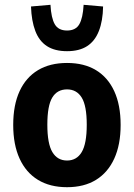

<svg xmlns="http://www.w3.org/2000/svg" viewBox="-20 -768 557 799"><path d="M259 11Q188 11 138 -19.5Q88 -50 61.5 -108Q35 -166 35 -248Q35 -331 61.5 -388.5Q88 -446 138 -476Q188 -506 259 -506Q330 -506 379.5 -476Q429 -446 455.5 -388.5Q482 -331 482 -248Q482 -166 455.5 -108Q429 -50 379.5 -19.5Q330 11 259 11ZM259 -100Q299 -100 320 -135Q341 -170 341 -249Q341 -328 320 -362Q299 -396 259 -396Q218 -396 197.5 -362Q177 -328 177 -249Q177 -170 198 -135Q219 -100 259 -100ZM259 -555Q208 -555 175.5 -576Q143 -597 127 -639Q111 -681 109 -741L190 -748Q193 -693 208 -667Q223 -641 259 -641Q295 -641 310 -667Q325 -693 328 -748L409 -741Q408 -681 391.5 -639Q375 -597 342.5 -576Q310 -555 259 -555Z"/></svg>

Font: Nunito Sans 10pt Condensed ExtraBold
Style: Regular
Weight: 800
Width: 3
Designer: Vernon Adams
Foundry: Vernon Adams
Version: Version 3.101;gftools[0.9.27]